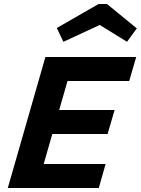

<svg xmlns="http://www.w3.org/2000/svg" viewBox="-20 -940 704 960"><path d="M207 -655H352L164 0H19ZM183 -535 218 -655H661L626 -535ZM30 0 64 -120H508L474 0ZM107 -270 142 -390H553L518 -270ZM264 -800 473 -920H502L489 -820L297 -731ZM664 -798 615 -731 471 -820 486 -920H515Z"/></svg>

Font: Intel One Mono Light
Style: Italic
Weight: 300
Italic angle: -16°
Monospace: yes
Designer: Fred Shallcrass
Foundry: Frere-Jones Type LLC
Version: Version 1.004